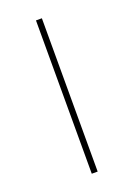

<svg xmlns="http://www.w3.org/2000/svg" viewBox="-108 -566 426 612"><g transform="rotate(-20 105.0 -260.0)"><path d="M95 0H115V-520H95Z"/></g></svg>

Font: Fixel Display Thin
Style: Regular
Weight: 100
Designer: AlfaBravo + MacPaw
Foundry: Kyrylo Tkachov, Marchela Mozhyna, Serhii Makarenko, Maria Weinstein, Zakhar Kryvoshyya
Version: Version 1.211